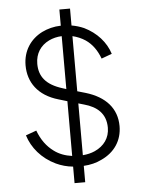

<svg xmlns="http://www.w3.org/2000/svg" viewBox="-62 -893 766 1041"><g transform="rotate(-5 321.5 -372.5)"><path d="M359 100V11C395 9 428 1 458 -14C529 -47 571 -108 571 -187C571 -283 511 -350 404 -382L359 -395V-695C384 -689 408 -679 429 -665C464 -641 489 -606 506 -560L563 -581C543 -645 494 -700 426 -733C405 -742 383 -749 359 -753V-845H301V-757C263 -756 229 -747 198 -732C133 -699 92 -638 92 -559C92 -468 143 -392 254 -360L301 -346V-48C264 -53 231 -65 203 -86C166 -113 138 -151 119 -202L61 -181C82 -113 133 -51 209 -15C237 -2 268 7 301 10V100ZM301 -412 282 -418C191 -446 156 -494 156 -562C156 -618 184 -660 231 -683C252 -693 275 -699 301 -700ZM359 -329 390 -320C459 -301 507 -261 507 -184C507 -128 476 -86 425 -63C405 -54 383 -49 359 -47Z"/></g></svg>

Font: Plus Jakarta Sans Light
Style: Regular
Weight: 300
Designer: Gumpita Rahayu
Foundry: Tokotype
Version: Version 2.071;gftools[0.9.30]